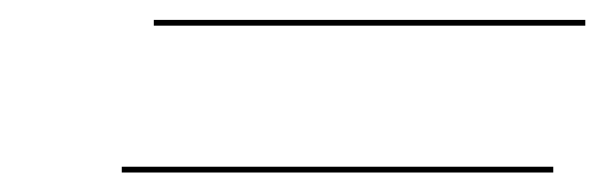

<svg xmlns="http://www.w3.org/2000/svg" viewBox="-20 -533 617 196"><path d="M137 -512.7H577.5V-506.8H137ZM104.3 -362.8H544.8V-356.9H104.3Z"/></svg>

Font: Bodoni* 36
Style: Bold Italic
Weight: 700
Italic angle: -13°
Version: Version 2.000; ttfautohint (v1.8.1)